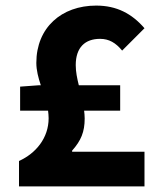

<svg xmlns="http://www.w3.org/2000/svg" viewBox="-20 -667 568 687"><path d="M48 0H497V-124H238V-128C270 -164 283 -195 283 -243C283 -253 282 -262 281 -271H410V-362H262C256 -386 251 -410 251 -434C251 -498 285 -528 338 -528C370 -528 394 -514 417 -486L497 -566C452 -618 398 -647 324 -647C200 -647 110 -568 110 -442C110 -416 117 -389 126 -362H120L52 -357V-271H152C153 -262 154 -253 154 -244C154 -173 108 -118 48 -91Z"/></svg>

Font: Giro Sans Regular
Style: Bold
Weight: 700
Designer: Paul D. Hunt
Foundry: Adobe Systems Incorporated
Version: Version 1.000;PS 1.0;hotconv 1.0.88;makeotf.lib2.5.647800